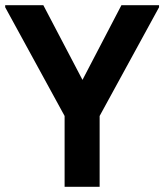

<svg xmlns="http://www.w3.org/2000/svg" viewBox="-30 -720 633 740"><path d="M219 0V-273L-10 -692V-700H137L321 -349H255L438 -700H583V-692L354 -273V0Z"/></svg>

Font: Fustat ExtraBold
Style: Regular
Weight: 800
Designer: Mohamed Gaber, Khaled Hosny, Laura Garcia Mut
Foundry: Kief Type Foundry, Alif Type Foundry, Hard Type Foundry
Version: Version 1.007